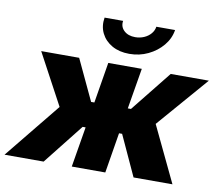

<svg xmlns="http://www.w3.org/2000/svg" viewBox="-112 -862 1108 961"><g transform="rotate(10 441.5 -381.5)"><path d="M-30.3 0 199.7 -283.2 60.5 -542.5H253.4L350.6 -335.4H367.2L401.4 -542.5H571.8L537.1 -335.4H553.2L718.8 -542.5H912.6L688 -283.2L823.2 0H625.5L531.2 -205.1H515.6L481.9 0H311.5L345.7 -205.1H330.6L168.5 0ZM496.6 -605.5Q445.3 -605.5 408.4 -626.5Q371.6 -647.5 354 -683.1Q336.4 -718.8 343.8 -762.7H438Q433.1 -732.9 454.1 -712.9Q475.1 -692.9 511.2 -692.9Q535.2 -692.9 555.9 -701.9Q576.7 -710.9 590.3 -726.8Q604 -742.7 606.9 -762.7H702.1Q695.3 -718.8 665.5 -683.1Q635.7 -647.5 591.8 -626.5Q547.9 -605.5 496.6 -605.5Z"/></g></svg>

Font: Inter 16pt ExtraBold
Style: Italic
Weight: 800
Italic angle: -9.3988°
Version: Version 4.001;git-66647c0bb